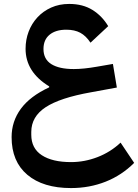

<svg xmlns="http://www.w3.org/2000/svg" viewBox="-20 -652 702 976"><path d="M341 304Q199 304 119 236.5Q39 169 39 45Q39 -35 86 -99Q133 -163 230 -208V-213Q110 -286 110 -404Q110 -450 125.5 -491Q141 -532 170 -563.5Q199 -595 240 -613.5Q281 -632 332 -632Q401 -632 450 -601.5Q499 -571 530 -519L440 -435Q417 -470 388 -485.5Q359 -501 317 -501Q263 -501 232 -475.5Q201 -450 201 -403Q201 -351 241 -326Q281 -301 355 -301Q405 -301 473 -313L554 -327L574 -207L443 -183Q285 -155 212 -107Q139 -59 139 19V33Q139 102 192.5 137Q246 172 341 172Q410 172 476 146.5Q542 121 593 73L662 176Q599 239 517 271.5Q435 304 341 304Z"/></svg>

Font: IBM Plex Sans Arabic SemiBold
Style: Regular
Weight: 600
Designer: Mike Abbink, Paul van der Laan, Pieter van Rosmalen, Wael Morcos, Khajak Apelian
Foundry: Bold Monday
Version: Version 1.1